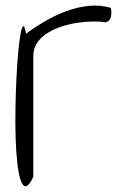

<svg xmlns="http://www.w3.org/2000/svg" viewBox="-20 -631 452 673"><path d="M96.7 -10.7Q81.1 21.5 70.3 22Q59.6 22.5 52.2 0.5Q44.9 -21.5 40.5 -61.5Q36.1 -101.6 34.7 -150.4Q33.2 -199.2 34.2 -252.9Q35.2 -306.6 37.6 -356.4Q40 -406.2 43.9 -447.8Q47.9 -489.3 52.2 -513.2Q56.6 -537.1 61.5 -539.1Q66.4 -541 71.3 -512.7Q102.5 -536.1 138.7 -557.1Q174.8 -578.1 213.4 -592.3Q252 -606.4 291.5 -610.4Q331.1 -614.3 368.2 -603.5Q372.1 -590.8 369.1 -574.2Q366.2 -557.6 350.6 -552.7Q335 -555.7 309.6 -555.7Q284.2 -555.7 255.9 -551.8Q227.5 -547.9 199.2 -539.1Q170.9 -530.3 147.9 -516.1Q125 -502 110.8 -481.9Q96.7 -461.9 96.7 -434.6Z"/></svg>

Font: Over the Rainbow
Style: Regular
Weight: 400
Designer: Kimberly Geswein
Foundry: Kimberly Geswein
Version: Version 1.002 2010